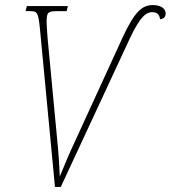

<svg xmlns="http://www.w3.org/2000/svg" viewBox="-20 -738 674 758"><path d="M138 -621 197 0H220L492 -585C535 -677 559 -690 581 -690C597 -690 609 -684 612 -662C630 -664 634 -674 634 -685C634 -704 615 -718 584 -718C543 -718 513 -696 464 -590L283 -195C253 -131 237 -93 216 -41C214 -91 211 -136 205 -195L168 -586C167 -603 164 -636 164 -650C164 -690 169 -694 207 -694H243L248 -714H86L81 -694H97C128 -694 131 -690 138 -621Z"/></svg>

Font: Noto Serif Condensed Thin
Style: Italic
Weight: 100
Width: 3
Italic angle: -12°
Designer: Monotype Design Team
Foundry: Monotype Imaging Inc.
Version: Version 2.013